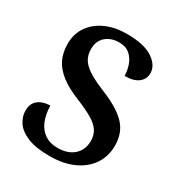

<svg xmlns="http://www.w3.org/2000/svg" viewBox="-173 -845 915 975"><g transform="rotate(30 285.0 -357.0)"><path d="M258 10Q177 10 128.5 -10Q80 -30 58.5 -62Q37 -94 37 -130Q37 -159 50 -177.5Q63 -196 85.5 -205Q108 -214 134 -214Q135 -162 151 -124.5Q167 -87 197.5 -66.5Q228 -46 271 -46Q332 -46 367 -77.5Q402 -109 402 -161Q402 -196 385 -221Q368 -246 332 -267Q296 -288 239 -311Q172 -338 131.5 -369.5Q91 -401 72 -440Q53 -479 53 -531Q53 -590 84 -633.5Q115 -677 168 -700.5Q221 -724 289 -724Q391 -724 441.5 -690Q492 -656 492 -610Q492 -575 464.5 -554Q437 -533 385 -533Q385 -562 374.5 -593.5Q364 -625 340.5 -646Q317 -667 277 -667Q230 -667 199.5 -640.5Q169 -614 169 -567Q169 -534 183 -509Q197 -484 232 -461Q267 -438 331 -412Q428 -373 474 -325Q520 -277 520 -202Q520 -138 487.5 -90.5Q455 -43 396.5 -16.5Q338 10 258 10Z"/></g></svg>

Font: Noto Serif Vithkuqi SemiBold
Style: Regular
Weight: 600
Version: Version 1.005